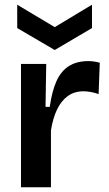

<svg xmlns="http://www.w3.org/2000/svg" viewBox="-20 -794 460 814"><path d="M69 0V-263V-523H176L173 -341H191Q200 -406 219 -449Q238 -492 271.5 -513.5Q305 -535 355 -535Q365 -535 376.5 -533.5Q388 -532 403 -528L398 -395Q382 -401 365 -404Q348 -407 334 -407Q295 -407 267 -386.5Q239 -366 221.5 -329Q204 -292 196 -241V0ZM53 -774 212 -679 370 -774V-675L212 -582L53 -675Z"/></svg>

Font: Bricolage Grotesque 18pt SemiBold
Style: Regular
Weight: 600
Version: Version 1.001;gftools[0.9.33.dev8+g029e19f]